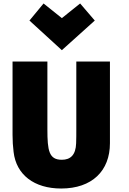

<svg xmlns="http://www.w3.org/2000/svg" viewBox="-20 -1056 742 1102"><path d="M611 -234C611 -75 508 26 331 26C176 26 73 -53 58 -184C54 -215 52 -248 52 -282V-703H252V-314C252 -191 261 -139 335 -139C384 -139 415 -166 417 -234C418 -239 418 -308 418 -314V-703H611ZM230 -1036 335 -952 440 -1036 524 -938 335 -768 149 -938Z"/></svg>

Font: Repo Black
Style: Regular
Weight: 900
Designer: Stefan Peev
Foundry: Context Ltd
Version: Version 1.502